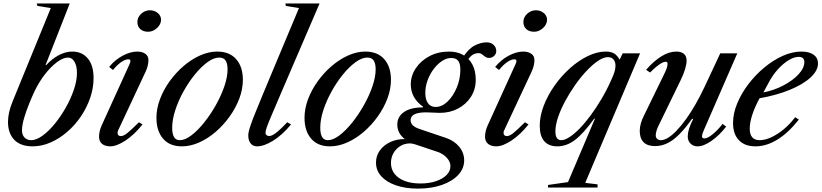

<svg xmlns="http://www.w3.org/2000/svg" viewBox="-20 -831 4724 1104"><path d="M167.5 10.5Q98.5 10.5 62.2 -27Q26 -64.5 26 -130Q26 -155 32.2 -184.5Q38.5 -214 52 -246.5L272 -784.5L195 -797L191 -811H381L242 -457H246Q280 -494 318.8 -514.2Q357.5 -534.5 395.5 -534.5Q451.5 -534.5 484.8 -495Q518 -455.5 518 -381.5Q518 -324.5 498.5 -268Q479 -211.5 445 -161.2Q411 -111 366.2 -72.5Q321.5 -34 270.8 -11.8Q220 10.5 167.5 10.5ZM159 -25Q189 -25 224.5 -50.8Q260 -76.5 294.8 -119Q329.5 -161.5 358.5 -212.8Q387.5 -264 405 -316Q422.5 -368 422.5 -411.5Q422.5 -451 408.5 -475.5Q394.5 -500 371 -500Q343.5 -500 308.5 -474.2Q273.5 -448.5 239.2 -404.8Q205 -361 179 -307Q165.5 -278.5 148.5 -237Q131.5 -195.5 119 -153.5Q106.5 -111.5 106.5 -81Q106.5 -55 121.2 -40Q136 -25 159 -25Z M614 10.5Q585 10.5 567.2 -3.5Q549.5 -17.5 549.5 -45.5Q549.5 -58 552.8 -74.2Q556 -90.5 564.5 -109.5L725 -462.5Q728 -469 729 -473.2Q730 -477.5 730 -481Q730 -490 717.5 -490Q700 -490 676.2 -473.5Q652.5 -457 630 -428.5L607.5 -446Q641.5 -487.5 685.8 -511Q730 -534.5 769.5 -534.5Q797 -534.5 815.2 -522Q833.5 -509.5 833.5 -486Q833.5 -472 829.8 -455Q826 -438 818 -420.5L659 -80.5Q657 -77 656.5 -73.8Q656 -70.5 656 -67.5Q656 -48.5 675.5 -48.5Q689.5 -48.5 710 -64.2Q730.5 -80 779 -128L799.5 -115.5Q753 -57 702 -23.2Q651 10.5 614 10.5ZM831.5 -648.5Q803 -648.5 786.5 -663.8Q770 -679 770 -704.5Q770 -732 792 -752Q814 -772 842 -772Q867.5 -772 886.8 -756.5Q906 -741 906 -717.5Q906 -700 895.2 -684.2Q884.5 -668.5 867.5 -658.5Q850.5 -648.5 831.5 -648.5Z M1026 10.5Q955.5 10.5 917.5 -33.8Q879.5 -78 879.5 -153.5Q879.5 -206.5 899.8 -260.5Q920 -314.5 955.2 -363.5Q990.5 -412.5 1035.2 -451Q1080 -489.5 1130 -512Q1180 -534.5 1229 -534.5Q1299.5 -534.5 1338 -490.8Q1376.5 -447 1376.5 -372Q1376.5 -318.5 1356 -264.2Q1335.5 -210 1300.2 -160.8Q1265 -111.5 1220 -72.8Q1175 -34 1125 -11.8Q1075 10.5 1026 10.5ZM1014.5 -25Q1044 -25 1080.5 -52.8Q1117 -80.5 1153.5 -126Q1190 -171.5 1220.8 -226Q1251.5 -280.5 1270 -334.5Q1288.5 -388.5 1288.5 -432.5Q1288.5 -465.5 1277.2 -482.8Q1266 -500 1240.5 -500Q1209.5 -500 1173 -473.5Q1136.5 -447 1100.5 -402.8Q1064.5 -358.5 1035 -305.2Q1005.5 -252 987.8 -197.5Q970 -143 970 -96.5Q970 -61.5 980.5 -43.2Q991 -25 1014.5 -25Z M1458 10.5Q1434.5 10.5 1421 -6.5Q1407.5 -23.5 1407.5 -52Q1407.5 -62.5 1410.8 -76.8Q1414 -91 1422.8 -116.2Q1431.5 -141.5 1448.8 -184.2Q1466 -227 1494 -294.5Q1522 -362 1563.5 -461L1699 -784.5L1623.5 -797L1621 -811H1817.5L1598.5 -301.5Q1561.5 -215 1541.5 -168Q1521.5 -121 1514 -99.2Q1506.5 -77.5 1506.5 -66Q1506.5 -58.5 1513.2 -53.5Q1520 -48.5 1527 -48.5Q1535 -48.5 1547.2 -54.2Q1559.5 -60 1579.5 -77Q1599.5 -94 1631.5 -128L1653.5 -115.5Q1603.5 -55 1550.8 -22.2Q1498 10.5 1458 10.5Z M1877.5 10.5Q1807 10.5 1769 -33.8Q1731 -78 1731 -153.5Q1731 -206.5 1751.2 -260.5Q1771.5 -314.5 1806.8 -363.5Q1842 -412.5 1886.8 -451Q1931.5 -489.5 1981.5 -512Q2031.5 -534.5 2080.5 -534.5Q2151 -534.5 2189.5 -490.8Q2228 -447 2228 -372Q2228 -318.5 2207.5 -264.2Q2187 -210 2151.8 -160.8Q2116.5 -111.5 2071.5 -72.8Q2026.5 -34 1976.5 -11.8Q1926.5 10.5 1877.5 10.5ZM1866 -25Q1895.5 -25 1932 -52.8Q1968.5 -80.5 2005 -126Q2041.5 -171.5 2072.2 -226Q2103 -280.5 2121.5 -334.5Q2140 -388.5 2140 -432.5Q2140 -465.5 2128.8 -482.8Q2117.5 -500 2092 -500Q2061 -500 2024.5 -473.5Q1988 -447 1952 -402.8Q1916 -358.5 1886.5 -305.2Q1857 -252 1839.2 -197.5Q1821.5 -143 1821.5 -96.5Q1821.5 -61.5 1832 -43.2Q1842.5 -25 1866 -25Z M2643.5 -504Q2675.5 -552.5 2710.8 -570Q2746 -587.5 2777.5 -587.5Q2803 -587.5 2818.2 -573Q2833.5 -558.5 2833.5 -538Q2833.5 -521 2821.2 -509.5Q2809 -498 2792 -498Q2781 -498 2773.8 -502.2Q2766.5 -506.5 2760.5 -511.8Q2754.5 -517 2747.8 -521.2Q2741 -525.5 2732 -525.5Q2712 -525.5 2696.2 -514.8Q2680.5 -504 2664.5 -479ZM2397 224Q2448 224 2487 210.8Q2526 197.5 2548 175Q2570 152.5 2570 124Q2570 99 2549.2 76.2Q2528.5 53.5 2496.5 42.5L2370 0Q2349 -6.5 2338.5 -6.5Q2306.5 -6.5 2281.8 8.8Q2257 24 2242.5 49.5Q2228 75 2228 106Q2228 142.5 2249 169Q2270 195.5 2308 209.8Q2346 224 2397 224ZM2484.5 -216Q2521 -216 2553.5 -247.2Q2586 -278.5 2606.5 -327.8Q2627 -377 2627 -431Q2627 -465 2614.8 -481.2Q2602.5 -497.5 2574 -497.5Q2547.5 -497.5 2521.2 -480Q2495 -462.5 2473.2 -433.5Q2451.5 -404.5 2438.5 -369Q2425.5 -333.5 2425.5 -297Q2425.5 -258.5 2441 -237.2Q2456.5 -216 2484.5 -216ZM2383 253.5Q2311.5 253.5 2257 234.8Q2202.5 216 2172.2 182.5Q2142 149 2142 104Q2142 65.5 2163.5 35Q2185 4.5 2222.5 -13.5Q2260 -31.5 2307.5 -31.5Q2264.5 -64.5 2264.5 -114.5Q2264.5 -160.5 2303.2 -187Q2342 -213.5 2411.5 -213.5L2412.5 -217.5Q2342 -267.5 2342 -346Q2342 -395.5 2370.8 -438.5Q2399.5 -481.5 2449.2 -508Q2499 -534.5 2562.5 -534.5Q2608 -534.5 2642.5 -515.5Q2677 -496.5 2696.2 -460.2Q2715.5 -424 2715.5 -372Q2715.5 -317.5 2688 -274.5Q2660.5 -231.5 2613.8 -206.8Q2567 -182 2508.5 -182Q2493 -182 2471.5 -183.5Q2450 -185 2431.5 -185Q2385.5 -185 2363.2 -173.8Q2341 -162.5 2341 -140.5Q2341 -123.5 2353.2 -111Q2365.5 -98.5 2390.5 -90L2545.5 -37.5Q2592.5 -21.5 2620.8 13.2Q2649 48 2649 91Q2649 138 2614.8 174.8Q2580.5 211.5 2520.5 232.5Q2460.5 253.5 2383 253.5Z M2833.5 10.5Q2804.5 10.5 2786.8 -3.5Q2769 -17.5 2769 -45.5Q2769 -58 2772.2 -74.2Q2775.5 -90.5 2784 -109.5L2944.5 -462.5Q2947.5 -469 2948.5 -473.2Q2949.5 -477.5 2949.5 -481Q2949.5 -490 2937 -490Q2919.5 -490 2895.8 -473.5Q2872 -457 2849.5 -428.5L2827 -446Q2861 -487.5 2905.2 -511Q2949.5 -534.5 2989 -534.5Q3016.5 -534.5 3034.8 -522Q3053 -509.5 3053 -486Q3053 -472 3049.2 -455Q3045.5 -438 3037.5 -420.5L2878.5 -80.5Q2876.5 -77 2876 -73.8Q2875.5 -70.5 2875.5 -67.5Q2875.5 -48.5 2895 -48.5Q2909 -48.5 2929.5 -64.2Q2950 -80 2998.5 -128L3019 -115.5Q2972.5 -57 2921.5 -23.2Q2870.5 10.5 2833.5 10.5ZM3051 -648.5Q3022.5 -648.5 3006 -663.8Q2989.5 -679 2989.5 -704.5Q2989.5 -732 3011.5 -752Q3033.5 -772 3061.5 -772Q3087 -772 3106.2 -756.5Q3125.5 -741 3125.5 -717.5Q3125.5 -700 3114.8 -684.2Q3104 -668.5 3087 -658.5Q3070 -648.5 3051 -648.5Z M3131 247.5V232.5L3246 216L3400.5 -147.5L3398.5 -151Q3335 -63.5 3286.5 -26.5Q3238 10.5 3184.5 10.5Q3135.5 10.5 3109.5 -19.2Q3083.5 -49 3083.5 -108Q3083.5 -164 3106.5 -223.5Q3129.5 -283 3168.5 -338.5Q3207.5 -394 3256.8 -438.2Q3306 -482.5 3359.5 -508.5Q3413 -534.5 3463.5 -534.5Q3492.5 -534.5 3510.8 -523.8Q3529 -513 3543 -488L3560.5 -524.5H3660.5L3345 220.5L3416 229V247.5ZM3207.5 -25Q3227.5 -25 3254.8 -42.8Q3282 -60.5 3313 -92.2Q3344 -124 3376 -167.2Q3408 -210.5 3438.2 -261.5Q3468.5 -312.5 3493.5 -368.5Q3509.5 -403 3514.2 -420.8Q3519 -438.5 3519 -453Q3519 -476.5 3507.2 -489.5Q3495.5 -502.5 3476 -502.5Q3450.5 -502.5 3418.5 -481Q3386.5 -459.5 3352.5 -423.2Q3318.5 -387 3286.8 -341.8Q3255 -296.5 3229.2 -248.5Q3203.5 -200.5 3188.5 -155.8Q3173.5 -111 3173.5 -75.5Q3173.5 -25 3207.5 -25Z M3990.5 10.5Q3967 10.5 3950.8 -5.2Q3934.5 -21 3934.5 -47Q3934.5 -65.5 3941.8 -89.8Q3949 -114 3965.5 -146L3960 -148.5Q3919.5 -92 3884.5 -57.2Q3849.5 -22.5 3816 -6.8Q3782.5 9 3746.5 9Q3702.5 9 3680.5 -13.5Q3658.5 -36 3658.5 -78.5Q3658.5 -119 3683.5 -168L3799 -405Q3809.5 -425.5 3814 -440Q3818.5 -454.5 3818.5 -463.5Q3818.5 -476 3807 -476Q3798 -476 3784.2 -468.5Q3770.5 -461 3753.8 -447.2Q3737 -433.5 3718 -414L3695 -429.5Q3739.5 -480.5 3783.5 -507.5Q3827.5 -534.5 3869 -534.5Q3896.5 -534.5 3912.2 -521.5Q3928 -508.5 3928 -483Q3928 -462.5 3919.2 -433.2Q3910.5 -404 3893 -368.5L3763.5 -102Q3757 -88 3753.8 -75Q3750.5 -62 3750.5 -52.5Q3750.5 -39.5 3759.2 -32.2Q3768 -25 3780.5 -25Q3799.5 -25 3823 -39.8Q3846.5 -54.5 3872.5 -82Q3898.5 -109.5 3925.8 -147.5Q3953 -185.5 3979.8 -232.2Q4006.5 -279 4031.5 -332L4121.5 -524.5H4219.5L4027.5 -83.5Q4016.5 -59 4016.5 -46.5Q4016.5 -40.5 4021 -37.8Q4025.5 -35 4030.5 -35Q4048 -35 4077 -58.2Q4106 -81.5 4135 -118.5L4155.5 -103Q4116 -52.5 4071 -21Q4026 10.5 3990.5 10.5Z M4324 10.5Q4262.5 10.5 4228.8 -24.8Q4195 -60 4195 -124Q4195 -178.5 4218.8 -236Q4242.5 -293.5 4283 -346.8Q4323.5 -400 4374.5 -442.5Q4425.5 -485 4480.8 -509.8Q4536 -534.5 4588.5 -534.5Q4632.5 -534.5 4658 -516.5Q4683.5 -498.5 4683.5 -466.5Q4683.5 -425 4640.8 -385.5Q4598 -346 4522.2 -314.8Q4446.5 -283.5 4347.5 -266Q4319 -213.5 4305 -169.2Q4291 -125 4291 -91Q4291 -25 4348.5 -25Q4379 -25 4415.2 -41.8Q4451.5 -58.5 4487.2 -88.2Q4523 -118 4552 -157L4573.5 -143.5Q4513 -67 4449.8 -28.2Q4386.5 10.5 4324 10.5ZM4369.5 -299.5Q4431 -311.5 4484.8 -339.8Q4538.5 -368 4571.8 -404Q4605 -440 4605 -474Q4605 -504 4572.5 -504Q4546 -504 4514.5 -484.8Q4483 -465.5 4453 -432.5Q4423 -399.5 4400.5 -357Z"/></svg>

Font: Libre Caslon Text
Style: Italic
Weight: 400
Italic angle: -22.583°
Designer: Pablo Impallari, Rodrigo Fuenzalida, Katja Schimmel
Foundry: Pablo Impallari, Rodrigo Fuenzalida
Version: Version 2.000